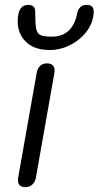

<svg xmlns="http://www.w3.org/2000/svg" viewBox="-20 -761 406 791"><path d="M54 -19Q54 -26 55 -30L131 -460Q134 -479 145 -489.5Q156 -500 174 -500Q188 -500 196.5 -492.5Q205 -485 205 -470Q205 -464 204 -460L128 -30Q125 -12 113.5 -1Q102 10 84 10Q54 10 54 -19ZM53 -673Q53 -741 96 -741Q125 -741 125 -714Q125 -663 129 -643Q133 -623 146.5 -616.5Q160 -610 194 -610Q237 -610 263 -635Q289 -660 297 -702Q304 -741 337 -741Q366 -741 366 -714Q366 -673 340.5 -636.5Q315 -600 273 -577.5Q231 -555 185 -555Q122 -555 87.5 -588Q53 -621 53 -673Z"/></svg>

Font: Kodchasan
Style: Italic
Weight: 400
Italic angle: -10°
Version: Version 1.000; ttfautohint (v1.6)